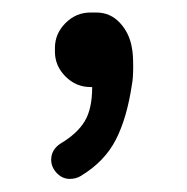

<svg xmlns="http://www.w3.org/2000/svg" viewBox="-20 -133 294 302"><path d="M60.5 118.2Q60.5 102.5 75.2 92.8Q101.6 77.1 113.3 57.6Q125 38.1 125 3.9H122.1Q99.6 3.9 83 -12.7Q66.4 -29.3 66.4 -51.8V-57.6Q66.4 -80.1 83 -96.7Q99.6 -113.3 122.1 -113.3H131.8Q153.3 -113.3 168.5 -97.2Q183.6 -81.1 187.5 -57.6Q189.5 -47.9 189.5 -28.3Q189.5 -9.8 187.5 0Q179.7 52.7 162.1 86.9Q144.5 121.1 107.4 143.6Q99.6 148.4 89.8 148.4Q78.1 148.4 69.3 139.2Q60.5 129.9 60.5 118.2Z"/></svg>

Font: jf-openhuninn-1.1
Style: Regular
Weight: 400
Designer: [Kosugi Maru]
      Designed by Motoya company      

      [Varela Round]
      Joe Prince(Latin component); Avraham Co
Foundry: justfont CO.,LTD.
Version: 1.1